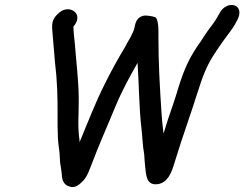

<svg xmlns="http://www.w3.org/2000/svg" viewBox="-20 -701 980 770"><path d="M635.3 -166C635.4 -169.3 635.2 -172.7 634.6 -176C631.2 -204.4 629.5 -220.5 627.4 -253C621.1 -349.1 615.1 -451 615.4 -552C615.8 -580.1 615.9 -610.7 607 -628C604.1 -634.6 580.3 -637.3 568.4 -638.5C546.6 -640.7 527.8 -627 522.4 -604L518.8 -588C517.7 -583.3 516.5 -579.7 515.2 -577C514.4 -573.7 513.1 -570.7 511.1 -568C503.7 -549.3 491.7 -533.4 482.9 -515C453.6 -465.8 425.3 -415.5 398.1 -360C363.1 -290.9 329.3 -202.9 299.2 -131C299.3 -134.3 299.1 -137.7 298.6 -141C290.7 -192.3 296.2 -246.9 295.8 -304.5C295.2 -380.9 285.8 -450.6 280.5 -522C278.7 -546.1 274.4 -571.5 274.4 -595C278.6 -599 282 -603.7 284.6 -609C308.1 -652.2 254.8 -682.1 218.3 -651C192 -628.7 186.8 -612.1 189.7 -579C193.1 -536.7 197.3 -493.1 200.7 -449L205.9 -398C207.2 -380.7 208.4 -362.5 209.3 -343.5C212.5 -280.3 209.2 -210.9 212.2 -148C213.5 -119.8 219.4 -95.5 219.9 -69C219.5 -55.3 223.6 -31.9 225.6 -20L227.4 -6C228.5 14.8 230.9 29.1 245.5 41C263.2 51.7 280 52.8 297.6 38.5C324 17.1 329.8 3.2 345.5 -37C376.7 -120.5 409.8 -193.2 443.7 -276C471 -341 500.6 -393.9 531.7 -449C537.4 -365.2 537.7 -264.4 547.5 -184C551.4 -151.7 552.1 -113.5 558.2 -83C559.6 -63.9 560.2 -49.9 562.3 -31.5C565.6 -2 566.1 40.3 607.2 38C643.8 35.9 661.7 6 673.7 -29C693.1 -91.9 716.7 -164.9 738.9 -229C751.2 -262 784.8 -373.8 798.7 -406C820.4 -459.7 844 -491.7 873.3 -534L890.8 -558C907 -579.1 919 -595.4 930.9 -619C946.5 -646.6 942.3 -672.7 919.9 -679.5C896.4 -686.6 872.1 -669.8 862.3 -651C850.5 -630.2 842.7 -616.1 827.8 -597C806.5 -570.4 790.1 -540.6 769.2 -512C732.4 -456.9 712.4 -407.6 688 -325C666.2 -255.5 657.8 -238.1 641 -182C640.2 -178.5 637 -168.3 635.3 -166Z"/></svg>

Font: HoneyBee
Style: BdIt
Weight: 700
Foundry: Cannot Into Space Fonts
Version: Version 0.89